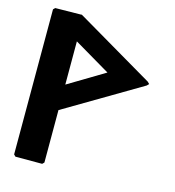

<svg xmlns="http://www.w3.org/2000/svg" viewBox="-121 -938 957 1047"><g transform="rotate(15 357.0 -414.0)"><path d="M62 -832 52 -822V-3L62 7H213L223 -3V-299L653 -553L664 -564L653 -575L214 -833L213 -834H212L210 -835L209 -834ZM428 -566 223 -443V-687Z"/></g></svg>

Font: Hussar Woodtype
Style: Ultra
Weight: 900
Foundry: Cannot Into Space Fonts
Version: Version 1.07